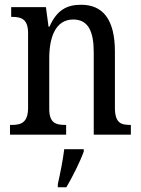

<svg xmlns="http://www.w3.org/2000/svg" viewBox="-20 -566 594 807"><path d="M22 0H258V-41H253C215 -41 187 -49 187 -108V-321C187 -405 211 -484 288 -484C352 -484 374 -432 374 -346V0H530V-41H526C488 -41 463 -50 463 -113V-349C463 -486 411 -546 321 -546C261 -546 219 -524 188 -454H184L173 -536H27V-495H32C69 -495 98 -486 98 -427V-113C98 -50 68 -41 30 -41H22ZM223 208V221H259C284 179 317 113 332 71V61H250C244 110 233 163 223 208Z"/></svg>

Font: Noto Serif Bengali Condensed
Style: Regular
Weight: 400
Width: 3
Designer: Juan Bruce, Universal Thirst, Indian Type Foundry and the Monotype Design Team.
Foundry: Monotype Imaging Inc.
Version: Version 2.003